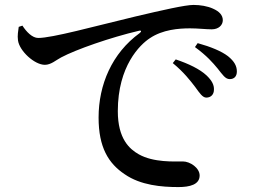

<svg xmlns="http://www.w3.org/2000/svg" viewBox="-20 -743 1040 779"><path d="M772 -390C790 -365 802 -347 817 -347C836 -347 848 -360 848 -379C849 -398 840 -416 818 -437C790 -463 746 -484 693 -502L681 -487C726 -450 752 -416 772 -390ZM863 -465C883 -440 894 -422 912 -422C930 -422 941 -433 941 -453C941 -475 931 -494 905 -515C879 -535 836 -553 782 -568L771 -552C820 -516 843 -489 863 -465ZM71 -639C87 -614 111 -589 135 -589C192 -589 358 -635 529 -676C639 -702 732 -723 765 -723C793 -723 822 -718 844 -708C869 -697 884 -682 884 -661C884 -641 867 -624 839 -624C815 -624 784 -628 751 -628C705 -628 640 -623 588 -588C548 -562 458 -475 458 -292C458 -179 506 -138 543 -117C603 -83 688 -88 722 -88C751 -88 790 -62 790 -31C790 6 750 16 704 16C636 16 551 9 486 -36C420 -80 380 -145 380 -266C380 -399 434 -527 547 -609C555 -615 554 -621 543 -618C428 -591 288 -542 228 -510C207 -499 187 -480 162 -480C120 -480 59 -536 53 -579C50 -599 54 -619 56 -634Z"/></svg>

Font: Noto Serif JP SemiBold
Style: Regular
Weight: 600
Designer: Ryoko NISHIZUKA 西塚涼子 (kana & ideographs); Frank Grießhammer (Latin, Greek & Cyrillic); Wenlong ZHANG 张文龙 (bopomofo); San
Foundry: Adobe
Version: Version 2.001;hotconv 1.1.0;makeotfexe 2.6.0